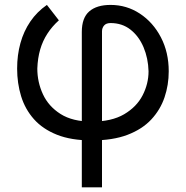

<svg xmlns="http://www.w3.org/2000/svg" viewBox="-20 -573 772 797"><path d="M319.6 204.5V-440.3Q319.6 -498.9 350.5 -525.7Q381.4 -552.6 438.9 -552.6Q505.7 -552.6 560.5 -516.5Q615.4 -480.5 647.9 -418.1Q680.4 -355.8 680.4 -277Q680.4 -220.5 663 -169Q645.6 -117.5 608 -77.1Q570.3 -36.6 509.2 -13.3Q448.2 9.9 360.8 9.9Q275.6 9.9 216.4 -13.7Q157.3 -37.3 120.7 -78.5Q84.2 -119.7 67.6 -173.7Q51.1 -227.6 51.1 -288.4Q51.1 -344.5 64.8 -394Q78.5 -443.5 106 -483.8Q133.5 -524.1 174.7 -552.6L224.4 -488.6Q196 -463.1 176.7 -433.2Q157.3 -403.4 146.8 -367.5Q136.4 -331.7 134.9 -288.4Q134.9 -232.2 158.2 -181.8Q181.5 -131.4 231.4 -99.8Q281.2 -68.2 360.8 -68.2Q443.2 -68.2 495.2 -98.7Q547.2 -129.3 571.9 -177.2Q596.6 -225.1 596.6 -277Q595.2 -331 576 -376.6Q556.8 -422.2 522 -449.8Q487.2 -477.3 438.9 -477.3Q420.8 -477.3 412.1 -467.2Q403.4 -457 403.4 -443.2V204.5Z"/></svg>

Font: InterMG
Style: Regular
Weight: 400
Designer: Rasmus Andersson
Foundry: rsms
Version: Version 3.019;December 26, 2023;FontCreator 15.0.0.2955 64-b